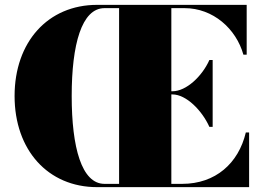

<svg xmlns="http://www.w3.org/2000/svg" viewBox="-20 -770 1074 790"><path d="M379.5 -750C177 -750 40 -597 40 -375C40 -153 177 0 379.5 0H1005V-225H991.5C961.5 -98 866.5 -13.5 729.5 -13.5H685V-381.5H689.5C746.5 -381.5 811.5 -315 841.5 -248H855V-523H841.5C811.5 -456 746.5 -394.5 689.5 -394.5H685V-736.5H739.5C856.5 -736.5 951.5 -652 981.5 -545H995V-750ZM275 -375C275 -587 316 -736.5 410 -736.5H470V-13.5H410C316 -13.5 275 -163 275 -375Z"/></svg>

Font: Bodoni* 16pt Fatface
Style: Regular
Weight: 900
Version: Version 2.3